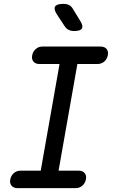

<svg xmlns="http://www.w3.org/2000/svg" viewBox="-20 -970 640 990"><path d="M282 -90H386Q406 -90 416.5 -77.5Q427 -65 423 -45Q419 -25 404.5 -12.5Q390 0 370 0H70Q50 0 39.5 -12.5Q29 -25 33 -45Q37 -65 51.5 -77.5Q66 -90 86 -90H190L287 -640H183Q163 -640 152.5 -652.5Q142 -665 146 -685Q150 -705 164.5 -717.5Q179 -730 199 -730H499Q519 -730 529.5 -717.5Q540 -705 536 -685Q532 -665 517.5 -652.5Q503 -640 483 -640H379ZM362 -810Q346 -810 334 -816Q322 -822 314 -834L272 -898Q256 -924 264.5 -937Q273 -950 307 -950Q324 -950 336 -944Q348 -938 356 -924L395 -860Q410 -835 402 -822.5Q394 -810 362 -810Z"/></svg>

Font: Maple Mono
Style: Italic
Weight: 400
Italic angle: -10°
Monospace: yes
Designer: subframe7536
Version: Version 7.300